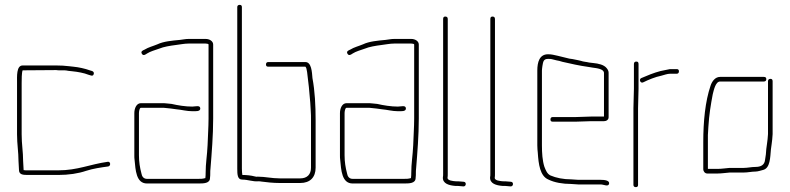

<svg xmlns="http://www.w3.org/2000/svg" viewBox="-20 -739 3245 789"><path d="M50 -398V-187C50 -147 56 -114 56 -78C56 -65 58 -54 58 -41C58 -22 73 -20 93 -20H219C262 -20 302 -26 334 -37C361 -46 395 -51 425 -55C437 -58 434 -77 422 -74C350 -64 299 -39 219 -39H93C88 -39 82 -39 77 -40V-42C77 -54 75 -66 75 -78C75 -115 69 -146 69 -187V-398C69 -411 69 -441 73 -450L211 -451C216 -450 222 -450 228 -450H245C250 -450 255 -449 260 -448L278 -446C299 -444 326 -439 343 -432L353 -429C359 -427 363 -428 365 -434C367 -440 365 -444 359 -447L349 -450C330 -457 303 -463 281 -465L263 -467C246 -469 230 -470 211 -470H73C47 -470 50 -425 50 -398Z M532 -274V-101C532 -94 532 -88 533 -82C537 -41 539 15 584 15H794C817 15 843 15 843 -8C844 -15 844 -22 844 -27C844 -33 844 -40 845 -47C850 -110 856 -182 856 -252V-556C856 -570 841 -579 825 -579H755C741 -579 731 -576 719 -575C687 -572 652 -569 627 -557C608 -549 590 -545 574 -535C567 -532 557 -528 563 -518C569 -508 578 -515 584 -519C598 -528 617 -533 634 -539C653 -547 679 -551 702 -554C720 -556 737 -560 755 -560H825C829 -560 837 -559 837 -556V-252C837 -218 834 -175 833 -142C831 -98 825 -69 825 -27C825 -22 825 -16 824 -9V-7H823C812 -4 807 -4 794 -4H584C570 -4 563 -14 561 -27C555 -50 551 -73 551 -101V-274C551 -280 553 -296 559 -296H645C651 -296 657 -296 663 -295L682 -293C689 -292 696 -291 704 -290C727 -288 747 -282 770 -282C784 -282 804 -280 803 -294C802 -308 783 -301 770 -301C742 -301 711 -306 685 -312L665 -314C658 -315 652 -315 645 -315H559C541 -315 532 -294 532 -274Z M1214 -6H1129C1097 -6 1069 -13 1040 -13C1035 -12 1031 -13 1027 -14C1012 -18 993 -20 976 -20C975 -25 974 -34 974 -46V-710C974 -716 971 -719 965 -719C959 -719 955 -716 955 -710V-46C955 -22 956 -1 975 -1C999 -1 1019 8 1041 6C1046 6 1050 6 1053 7C1076 10 1102 13 1129 13H1214C1254 13 1277 -10 1277 -50V-245C1277 -305 1274 -365 1264 -418C1262 -443 1260 -484 1235 -484H1082C1076 -484 1073 -480 1073 -474C1073 -468 1076 -465 1082 -465H1235C1239 -461 1240 -455 1242 -443C1247 -404 1252 -360 1255 -317L1257 -283C1258 -272 1258 -259 1258 -245V-50C1258 -22 1242 -6 1214 -6Z M1377 -274V-101C1377 -94 1377 -88 1378 -82C1382 -41 1384 15 1429 15H1639C1662 15 1688 15 1688 -8C1689 -15 1689 -22 1689 -27C1689 -33 1689 -40 1690 -47C1695 -110 1701 -182 1701 -252V-556C1701 -570 1686 -579 1670 -579H1600C1586 -579 1576 -576 1564 -575C1532 -572 1497 -569 1472 -557C1453 -549 1435 -545 1419 -535C1412 -532 1402 -528 1408 -518C1414 -508 1423 -515 1429 -519C1443 -528 1462 -533 1479 -539C1498 -547 1524 -551 1547 -554C1565 -556 1582 -560 1600 -560H1670C1674 -560 1682 -559 1682 -556V-252C1682 -218 1679 -175 1678 -142C1676 -98 1670 -69 1670 -27C1670 -22 1670 -16 1669 -9V-7H1668C1657 -4 1652 -4 1639 -4H1429C1415 -4 1408 -14 1406 -27C1400 -50 1396 -73 1396 -101V-274C1396 -280 1398 -296 1404 -296H1490C1496 -296 1502 -296 1508 -295L1527 -293C1534 -292 1541 -291 1549 -290C1572 -288 1592 -282 1615 -282C1629 -282 1649 -280 1648 -294C1647 -308 1628 -301 1615 -301C1587 -301 1556 -306 1530 -312L1510 -314C1503 -315 1497 -315 1490 -315H1404C1386 -315 1377 -294 1377 -274Z M1851 25C1858 25 1866 25 1873 26L1884 27C1896 28 1898 9 1886 8L1874 7C1867 6 1859 6 1852 6C1841 5 1819 3 1819 -8C1820 -13 1820 -19 1820 -24V-661C1820 -668 1816 -671 1810 -671C1804 -671 1801 -668 1801 -661V-24C1801 -19 1801 -15 1800 -11C1798 16 1826 23 1851 25Z M2045 25C2052 25 2060 25 2067 26L2078 27C2090 28 2092 9 2080 8L2068 7C2061 6 2053 6 2046 6C2035 5 2013 3 2013 -8C2014 -13 2014 -19 2014 -24V-661C2014 -668 2010 -671 2004 -671C1998 -671 1995 -668 1995 -661V-24C1995 -19 1995 -15 1994 -11C1992 16 2020 23 2045 25Z M2327 -2C2295 -2 2265 -8 2242 -18C2228 -25 2223 -39 2217 -54C2209 -79 2207 -110 2207 -142V-449C2207 -454 2208 -460 2209 -468C2212 -485 2213 -497 2232 -497C2238 -497 2243 -497 2247 -496L2267 -491C2274 -490 2282 -488 2291 -485C2326 -477 2361 -469 2398 -464L2416 -461C2431 -459 2462 -456 2462 -439V-260H2408C2395 -260 2360 -258 2346 -258H2251C2245 -258 2242 -254 2242 -248C2242 -242 2245 -239 2251 -239H2346C2360 -239 2395 -241 2408 -241H2462C2472 -241 2481 -247 2481 -257V-440C2481 -447 2478 -453 2473 -459C2462 -473 2439 -478 2418 -480L2401 -482C2389 -485 2378 -485 2367 -489C2357 -491 2356 -492 2344 -494C2336 -496 2328 -497 2320 -498C2305 -501 2286 -507 2271 -510C2255 -513 2249 -516 2232 -516C2197 -516 2188 -484 2188 -449V-142C2188 -131 2189 -120 2190 -111C2193 -65 2199 -15 2234 -1C2258 11 2292 17 2327 17C2338 17 2346 19 2357 19H2449C2461 19 2480 30 2483 16C2486 2 2463 0 2449 0H2357C2346 0 2338 -2 2327 -2Z M2624 -401C2644 -411 2673 -423 2698 -428C2710 -431 2722 -436 2734 -436H2761C2767 -436 2770 -440 2770 -446C2770 -452 2767 -455 2761 -455H2733C2721 -453 2706 -449 2694 -447C2667 -440 2638 -428 2615 -418C2604 -413 2612 -394 2624 -401ZM2583 -294V21C2583 27 2587 30 2593 30C2599 30 2602 27 2602 21V-294C2602 -319 2604 -351 2604 -374V-476C2604 -483 2601 -486 2595 -486C2589 -486 2585 -483 2585 -476V-374C2585 -350 2583 -320 2583 -294Z M2886 -26H2930C2945 -26 2964 -29 2979 -30H3036C3053 -30 3069 -34 3085 -34C3094 -34 3109 -39 3117 -41C3145 -49 3145 -92 3148 -125L3151 -147C3153 -164 3154 -168 3155 -188V-405C3155 -412 3152 -415 3146 -415C3140 -415 3136 -412 3136 -405V-188C3135 -168 3134 -167 3132 -149L3129 -127C3128 -111 3127 -98 3124 -83C3122 -61 3107 -53 3084 -53C3068 -53 3052 -49 3036 -49H2978C2965 -48 2944 -45 2930 -45H2889V-184C2890 -195 2890 -206 2891 -218C2894 -268 2901 -310 2909 -352C2913 -367 2920 -404 2939 -404H3119C3126 -404 3129 -408 3129 -414C3129 -420 3126 -423 3119 -423H2939C2919 -423 2906 -405 2900 -387C2878 -322 2870 -241 2870 -154V-43C2870 -35 2877 -26 2886 -26Z"/></svg>

Font: Electronic
Style: ExThn
Weight: 100
Version: Version 1.011